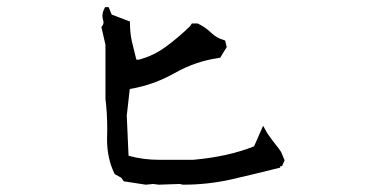

<svg xmlns="http://www.w3.org/2000/svg" viewBox="-20 -649 1040 528"><path d="M274.4 -265.6 274.9 -294.4Q274.9 -337.9 270 -377.4V-377.9V-525.9L258.8 -574.7L260.3 -576.7Q264.6 -581.5 264.6 -587.4Q264.6 -590.8 263.2 -595.2Q261.7 -599.6 261.7 -605Q261.7 -615.7 267.6 -626.5L269 -629.4H278.8L287.1 -608.9L337.4 -589.8V-585.9Q337.4 -558.1 343 -533.7Q348.6 -509.3 355 -484.9H361.8Q402.3 -495.6 436.5 -520.8Q470.7 -545.9 502.4 -576.7L507.8 -584.5H523.4Q543 -575.7 560.5 -559.1Q576.2 -543.9 596.2 -538.6L599.1 -537.6L603.5 -519.5L585.4 -490.2L582.5 -489.7Q518.6 -481 460.2 -448Q401.9 -415 336.9 -404.3L328.6 -331.1L333.5 -220.7Q374 -209.5 418 -209.5H510.7Q606.4 -217.8 678.7 -246.6L703.6 -303.2L709 -293.5Q716.3 -279.3 728.5 -263.7Q752.4 -233.4 752.9 -231.4L762.7 -208L755.4 -191.9H750.5V-188Q684.1 -171.4 618.7 -156.2Q553.2 -141.1 483.4 -141.1H482.9L474.1 -143.1L416.5 -141.1L401.4 -143.1L380.9 -141.1L320.3 -150.4L313.5 -160.2L295.9 -169.9L294.9 -171.4Q274.4 -212.9 274.4 -265.6Z"/></svg>

Font: Bakudai
Style: Medium
Weight: 500
Version: Version 1.48